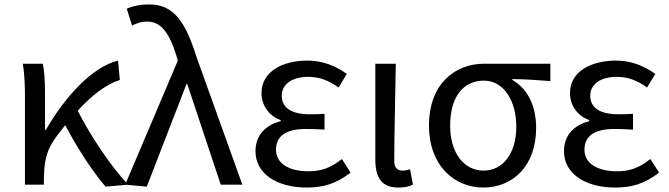

<svg xmlns="http://www.w3.org/2000/svg" viewBox="-20 -829 3002 862"><path d="M92 0H177V-28C179 -146 204 -182 273 -267C325 -167 396 -58 454 9L555 0C472 -89 383 -225 329 -332C396 -405 458 -451 518 -470L510 -557C393 -528 272 -395 186 -246H182V-416C182 -464 179 -514 172 -543H82C91 -495 92 -438 92 -394Z M639 9 817 -451H821L971 0H1068L862 -574C813 -730 760 -809 652 -809C604 -809 575 -801 549 -790L573 -714C592 -724 612 -732 642 -732C704 -732 741 -679 772 -579L778 -556L542 0Z M1357 13C1432 13 1489 -4 1554 -54L1515 -115C1464 -74 1419 -60 1366 -60C1274 -60 1219 -97 1219 -157C1219 -218 1264 -250 1353 -250C1380 -250 1406 -249 1437 -247V-318C1411 -316 1391 -316 1370 -316C1282 -316 1245 -350 1245 -399C1245 -455 1297 -484 1364 -484C1414 -484 1458 -467 1500 -436L1537 -497C1486 -534 1427 -557 1361 -557C1250 -557 1154 -509 1154 -411C1154 -360 1184 -310 1240 -290V-285C1179 -269 1127 -228 1127 -150C1127 -49 1223 13 1357 13Z M1768 13C1799 13 1818 8 1834 0L1821 -69C1809 -65 1798 -63 1788 -63C1765 -63 1750 -75 1750 -106C1750 -237 1755 -396 1757 -543H1665V-113C1665 -32 1693 13 1768 13Z M2150 13C2283 13 2387 -85 2387 -254C2387 -357 2347 -432 2280 -470V-474C2340 -473 2390 -470 2451 -465V-543H2154C2026 -543 1906 -456 1906 -265C1906 -86 2019 13 2150 13ZM2151 -63C2064 -63 2001 -141 2001 -265C2001 -402 2066 -467 2152 -467C2246 -467 2298 -370 2298 -261C2298 -139 2237 -63 2151 -63Z M2742 13C2817 13 2874 -4 2939 -54L2900 -115C2849 -74 2804 -60 2751 -60C2659 -60 2604 -97 2604 -157C2604 -218 2649 -250 2738 -250C2765 -250 2791 -249 2822 -247V-318C2796 -316 2776 -316 2755 -316C2667 -316 2630 -350 2630 -399C2630 -455 2682 -484 2749 -484C2799 -484 2843 -467 2885 -436L2922 -497C2871 -534 2812 -557 2746 -557C2635 -557 2539 -509 2539 -411C2539 -360 2569 -310 2625 -290V-285C2564 -269 2512 -228 2512 -150C2512 -49 2608 13 2742 13Z"/></svg>

Font: Noto Sans JP
Style: Regular
Weight: 400
Designer: Ryoko NISHIZUKA  (kana, bopomofo & ideographs); Paul D. Hunt (Latin, Greek & Cyrillic); Sandoll Communications , Soo-you
Foundry: Adobe
Version: Version 2.002;hotconv 1.0.116;makeotfexe 2.5.65601